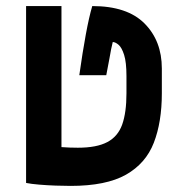

<svg xmlns="http://www.w3.org/2000/svg" viewBox="-20 -606 626 636"><path d="M213.9 9.8Q191.9 9.8 164.1 8.8Q136.2 7.8 109.9 5.6Q83.5 3.4 66.4 0V-585.9H183.6V-118.7Q210.9 -116.7 237.8 -116.7Q300.3 -116.7 335.4 -135.3Q370.6 -153.8 384.8 -193.6Q398.9 -233.4 398.9 -296.9V-354Q398.9 -399.9 391.1 -424.3Q383.3 -448.7 372.6 -457.8Q361.8 -466.8 353.5 -466.8Q350.6 -455.1 348.1 -442.9Q345.7 -430.7 342.3 -411.1Q338.9 -391.6 332 -356.9H242.7Q253.4 -433.1 264.2 -491.5Q274.9 -549.8 285.6 -585.9Q401.4 -585.9 458.7 -528.3Q516.1 -470.7 516.1 -378.9V-296.9Q516.1 -201.7 489.5 -133.1Q462.9 -64.5 397.2 -27.3Q331.5 9.8 213.9 9.8Z"/></svg>

Font: Cascadia Code SemiBold
Style: Regular
Weight: 600
Monospace: yes
Designer: Aaron Bell
Foundry: Saja Typeworks
Version: Version 2404.023; ttfautohint (v1.8.4)